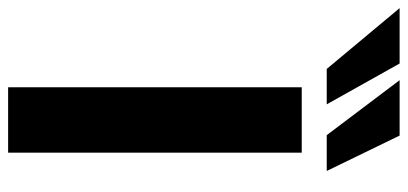

<svg xmlns="http://www.w3.org/2000/svg" viewBox="-394 -700 980 461"><g transform="rotate(90 95.5 -470.0)"><path d="M75 0V-705H232V0ZM190 -765 58 -940H191L276 -765ZM31 -765 -115 -940H18L116 -765Z"/></g></svg>

Font: Nunito Sans 11pt ExtraBold
Style: Regular
Weight: 800
Version: Version 3.101;gftools[0.9.27]